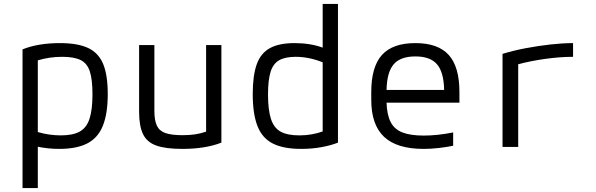

<svg xmlns="http://www.w3.org/2000/svg" viewBox="-20 -750 3040 980"><path d="M95 -498Q174 -530 286 -530Q377 -530 430 -505Q483 -480 506.5 -423.5Q530 -367 530 -270Q530 -170 505 -108Q480 -46 425.5 -18Q371 10 282 10Q252 10 224.5 7Q197 4 173 -1V210H95ZM173 -76Q204 -67 233.5 -63Q263 -59 291 -59Q352 -59 387 -78.5Q422 -98 437 -144Q452 -190 452 -269Q452 -344 438.5 -385.5Q425 -427 391.5 -443.5Q358 -460 298 -460Q232 -460 173 -442Z M910 10Q826 10 778 -7Q730 -24 710 -65.5Q690 -107 690 -180V-520H768V-184Q768 -136 780.5 -109Q793 -82 824 -71Q855 -60 912 -60Q946 -60 974 -64Q1002 -68 1032 -78V-520H1110V-22Q1029 10 910 10Z M1517 10Q1573 10 1621.5 1Q1670 -8 1705 -22V-730H1627V-507Q1564 -530 1483 -530Q1405 -530 1358 -504.5Q1311 -479 1290.5 -422Q1270 -365 1270 -270Q1270 -169 1294 -107Q1318 -45 1372.5 -17.5Q1427 10 1517 10ZM1627 -432V-79Q1602 -70 1572 -64.5Q1542 -59 1508 -59Q1447 -59 1412.5 -78Q1378 -97 1363 -143Q1348 -189 1348 -268Q1348 -341 1361 -383Q1374 -425 1405 -442.5Q1436 -460 1489 -460Q1557 -460 1627 -432Z M2142 10Q2006 10 1940.5 -51.5Q1875 -113 1875 -240V-280Q1875 -409 1929.5 -469.5Q1984 -530 2100 -530Q2216 -530 2270.5 -469.5Q2325 -409 2325 -280V-226H1953Q1955 -164 1974 -127Q1993 -90 2034 -74Q2075 -58 2143 -58Q2212 -58 2293 -74V-6Q2258 1 2219 5.5Q2180 10 2142 10ZM1953 -291H2247Q2245 -382 2210.5 -422Q2176 -462 2100 -462Q2024 -462 1989.5 -422Q1955 -382 1953 -291Z M2545 -475Q2600 -492 2663.5 -504Q2727 -516 2789.5 -523Q2852 -530 2905 -530V-460Q2839 -460 2763.5 -449.5Q2688 -439 2625 -422V0H2545Z"/></svg>

Font: M PLUS Code Latin 60
Style: Regular
Weight: 400
Width: 7
Monospace: yes
Designer: Coji Morishita
Foundry: UNDERFOREST DESIGN
Version: Version 1.005; ttfautohint (v1.8.3)